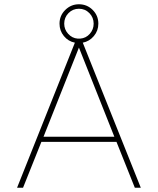

<svg xmlns="http://www.w3.org/2000/svg" viewBox="-20 -880 740 900"><path d="M331 -680Q300 -686 279.5 -711Q259 -736 259 -769Q259 -807 286 -833.5Q313 -860 350 -860Q388 -860 414.5 -833.5Q441 -807 441 -769Q441 -736 420 -711Q399 -686 368 -680L640 0H612L526 -215H174L88 0H60ZM356 -699Q383 -701 401 -721.5Q419 -742 419 -769Q419 -798 399 -818.5Q379 -839 350 -839Q321 -839 301 -818.5Q281 -798 281 -769Q281 -742 299.5 -721.5Q318 -701 344 -699ZM516 -239 350 -657 184 -239Z"/></svg>

Font: Prompt Thin
Style: Regular
Weight: 250
Designer: Katatrad Team
Foundry: CadsonDemak
Version: Version 1.001